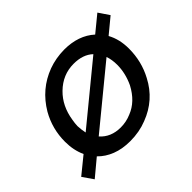

<svg xmlns="http://www.w3.org/2000/svg" viewBox="-129 -581 748 748"><g transform="rotate(-45 245.0 -207.0)"><path d="M12 19 -18.5 -25 51 -81.5Q33.5 -119 33.5 -166.5Q33.5 -237 68 -297.5Q114.5 -376 197.5 -407Q238.5 -422 285 -422.5Q363.5 -422.5 412 -378.5L478.5 -433L508 -389.5L445 -337.5Q466.5 -298.5 466.5 -247Q466.5 -176.5 434.5 -117Q393 -37 308 -5Q265.5 12 215 12Q172 12 138 -1.2Q104 -14.5 81 -38.5ZM116 -135 353 -329.5Q323.5 -357.5 272 -357.5Q212 -357.5 167 -313.5Q124.5 -272 114.5 -206.5Q111.5 -190.5 111 -175Q112 -153.5 116 -135ZM226.5 -52Q257.5 -52 285 -64Q337 -84 368 -143Q389.5 -188.5 389.5 -234.5Q389.5 -262.5 381.5 -285.5L141 -88Q173 -52 226.5 -52Z"/></g></svg>

Font: Lucymar Sans
Style: Italic
Weight: 400
Italic angle: -10°
Foundry: The League of Moveable Type (original font) / Main changes by Cristiano Sobral with portions from Mirco Monsees
Version: Version 2.00;August 30, 2020;FontCreator 13.0.0.2681 64-bit